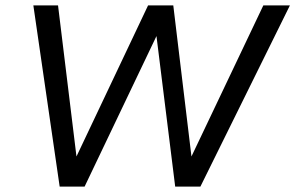

<svg xmlns="http://www.w3.org/2000/svg" viewBox="-20 -688 1089 708"><path d="M200 0 103 -668H194L262 -111L526 -668H619L686 -111L951 -668H1049L719 0H626L557 -555L292 0Z"/></svg>

Font: Gantari
Style: Italic
Weight: 400
Italic angle: -10°
Designer: Anugrah Pasau
Foundry: Lafontype
Version: Version 1.000; ttfautohint (v1.8.3)